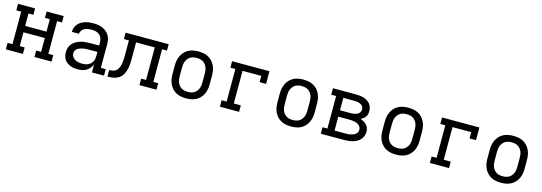

<svg xmlns="http://www.w3.org/2000/svg" viewBox="8 -1320 5983 2120"><g transform="rotate(15 3000.0 -260.0)"><path d="M234 0H39V-74H95V-446H39V-520H234V-447H178V-305H422V-447H366V-520H561V-447H505V-74H561V0H366V-74H422V-232H178V-74H234Z M863 8Q841 8 819 5Q797 2 777 -6Q757 -14 739 -27Q721 -40 709 -58.5Q697 -77 692 -98.5Q687 -120 687 -142Q687 -169 695.5 -195Q704 -221 722 -241Q740 -261 764 -274Q788 -287 814 -294.5Q840 -302 867 -304.5Q894 -307 920 -307H1023V-347Q1023 -370 1014 -392.5Q1005 -415 986.5 -429.5Q968 -444 945 -449.5Q922 -455 899 -455Q878 -455 857.5 -452Q837 -449 819 -440Q801 -431 788 -413.5Q775 -396 775 -376V-375H693V-377Q693 -401 701.5 -424Q710 -447 725 -465Q740 -483 761 -495.5Q782 -508 804.5 -515.5Q827 -523 851 -525.5Q875 -528 899 -528Q925 -528 951 -524.5Q977 -521 1001 -511Q1025 -501 1045.5 -484.5Q1066 -468 1080 -446Q1094 -424 1099.5 -398.5Q1105 -373 1105 -347V-74H1161V0H1023V-91Q1013 -68 997 -48Q981 -28 959.5 -15Q938 -2 913 3Q888 8 863 8ZM895 -65Q912 -65 929 -68Q946 -71 961 -78Q976 -85 988.5 -97Q1001 -109 1009 -124Q1017 -139 1020 -155.5Q1023 -172 1023 -189V-234H921Q904 -234 888 -233Q872 -232 856.5 -228.5Q841 -225 825.5 -219.5Q810 -214 797 -205Q784 -196 776.5 -181Q769 -166 769 -150Q769 -129 781.5 -110.5Q794 -92 812.5 -82Q831 -72 852.5 -68.5Q874 -65 895 -65Z M1200 0V-74Q1217 -74 1234.5 -77Q1252 -80 1267 -88.5Q1282 -97 1292.5 -111Q1303 -125 1309 -141Q1315 -157 1318.5 -174.5Q1322 -192 1323.5 -209Q1325 -226 1325.5 -243.5Q1326 -261 1326 -278V-447H1269V-520H1761V-447H1705V-74H1761V0H1566V-74H1622V-446H1408V-281Q1408 -260 1408 -240Q1408 -220 1406.5 -199.5Q1405 -179 1401.5 -158.5Q1398 -138 1391.5 -119Q1385 -100 1375.5 -81.5Q1366 -63 1352 -48Q1338 -33 1319.5 -23.5Q1301 -14 1281 -8.5Q1261 -3 1240.5 -1.5Q1220 0 1200 0Z M2100 8Q2071 8 2042.5 3Q2014 -2 1988 -15.5Q1962 -29 1942 -50.5Q1922 -72 1909.5 -98Q1897 -124 1892 -152.5Q1887 -181 1887 -210V-310Q1887 -339 1892 -367.5Q1897 -396 1909.5 -422Q1922 -448 1942 -469.5Q1962 -491 1988 -504.5Q2014 -518 2042.5 -523Q2071 -528 2100 -528Q2129 -528 2157.5 -523Q2186 -518 2212 -504.5Q2238 -491 2258 -469.5Q2278 -448 2290.5 -422Q2303 -396 2308 -367.5Q2313 -339 2313 -310V-210Q2313 -181 2308 -152.5Q2303 -124 2290.5 -98Q2278 -72 2258 -50.5Q2238 -29 2212 -15.5Q2186 -2 2157.5 3Q2129 8 2100 8ZM2100 -66Q2118 -66 2136.5 -69.5Q2155 -73 2171 -82.5Q2187 -92 2199 -106.5Q2211 -121 2218 -138Q2225 -155 2227.5 -173.5Q2230 -192 2230 -210V-310Q2230 -328 2227.5 -346.5Q2225 -365 2218 -382Q2211 -399 2199 -413.5Q2187 -428 2171 -437.5Q2155 -447 2136.5 -450.5Q2118 -454 2100 -454Q2082 -454 2063.5 -450.5Q2045 -447 2029 -437.5Q2013 -428 2001 -413.5Q1989 -399 1982 -382Q1975 -365 1972.5 -346.5Q1970 -328 1970 -310V-210Q1970 -192 1972.5 -173.5Q1975 -155 1982 -138Q1989 -121 2001 -106.5Q2013 -92 2029 -82.5Q2045 -73 2063.5 -69.5Q2082 -66 2100 -66Z M2486 0V-74H2543V-446H2486V-520H2913V-375H2839V-447H2625V-74H2705V0Z M3300 8Q3271 8 3242.5 3Q3214 -2 3188 -15.5Q3162 -29 3142 -50.5Q3122 -72 3109.5 -98Q3097 -124 3092 -152.5Q3087 -181 3087 -210V-310Q3087 -339 3092 -367.5Q3097 -396 3109.5 -422Q3122 -448 3142 -469.5Q3162 -491 3188 -504.5Q3214 -518 3242.5 -523Q3271 -528 3300 -528Q3329 -528 3357.5 -523Q3386 -518 3412 -504.5Q3438 -491 3458 -469.5Q3478 -448 3490.5 -422Q3503 -396 3508 -367.5Q3513 -339 3513 -310V-210Q3513 -181 3508 -152.5Q3503 -124 3490.5 -98Q3478 -72 3458 -50.5Q3438 -29 3412 -15.5Q3386 -2 3357.5 3Q3329 8 3300 8ZM3300 -66Q3318 -66 3336.5 -69.5Q3355 -73 3371 -82.5Q3387 -92 3399 -106.5Q3411 -121 3418 -138Q3425 -155 3427.5 -173.5Q3430 -192 3430 -210V-310Q3430 -328 3427.5 -346.5Q3425 -365 3418 -382Q3411 -399 3399 -413.5Q3387 -428 3371 -437.5Q3355 -447 3336.5 -450.5Q3318 -454 3300 -454Q3282 -454 3263.5 -450.5Q3245 -447 3229 -437.5Q3213 -428 3201 -413.5Q3189 -399 3182 -382Q3175 -365 3172.5 -346.5Q3170 -328 3170 -310V-210Q3170 -192 3172.5 -173.5Q3175 -155 3182 -138Q3189 -121 3201 -106.5Q3213 -92 3229 -82.5Q3245 -73 3263.5 -69.5Q3282 -66 3300 -66Z M3639 0V-74H3695V-446H3639V-520H3903Q3925 -520 3947.5 -517.5Q3970 -515 3991 -508.5Q4012 -502 4031.5 -490Q4051 -478 4065 -461Q4079 -444 4085.5 -422.5Q4092 -401 4092 -378Q4092 -361 4088 -344Q4084 -327 4074 -313Q4064 -299 4050 -289Q4036 -279 4021 -272Q4041 -265 4059.5 -254.5Q4078 -244 4092.5 -228.5Q4107 -213 4114 -192.5Q4121 -172 4121 -151Q4121 -126 4112.5 -102Q4104 -78 4087 -60Q4070 -42 4047.5 -30Q4025 -18 4001 -11.5Q3977 -5 3952.5 -2.5Q3928 0 3903 0ZM3777 -305H3903Q3915 -305 3927 -306.5Q3939 -308 3950.5 -311Q3962 -314 3973 -319.5Q3984 -325 3992.5 -333.5Q4001 -342 4005.5 -353.5Q4010 -365 4010 -377Q4010 -389 4005.5 -400.5Q4001 -412 3992.5 -420Q3984 -428 3973 -433.5Q3962 -439 3950.5 -442Q3939 -445 3927 -446Q3915 -447 3903 -447H3777ZM3777 -73H3903Q3918 -73 3932.5 -74Q3947 -75 3961 -78Q3975 -81 3989 -86.5Q4003 -92 4014.5 -101Q4026 -110 4032.5 -123.5Q4039 -137 4039 -152Q4039 -167 4032.5 -180.5Q4026 -194 4014.5 -203.5Q4003 -213 3989.5 -218.5Q3976 -224 3961.5 -227Q3947 -230 3932.5 -231Q3918 -232 3903 -232H3777Z M4500 8Q4471 8 4442.5 3Q4414 -2 4388 -15.5Q4362 -29 4342 -50.5Q4322 -72 4309.5 -98Q4297 -124 4292 -152.5Q4287 -181 4287 -210V-310Q4287 -339 4292 -367.5Q4297 -396 4309.5 -422Q4322 -448 4342 -469.5Q4362 -491 4388 -504.5Q4414 -518 4442.5 -523Q4471 -528 4500 -528Q4529 -528 4557.5 -523Q4586 -518 4612 -504.5Q4638 -491 4658 -469.5Q4678 -448 4690.5 -422Q4703 -396 4708 -367.5Q4713 -339 4713 -310V-210Q4713 -181 4708 -152.5Q4703 -124 4690.5 -98Q4678 -72 4658 -50.5Q4638 -29 4612 -15.5Q4586 -2 4557.5 3Q4529 8 4500 8ZM4500 -66Q4518 -66 4536.5 -69.5Q4555 -73 4571 -82.5Q4587 -92 4599 -106.5Q4611 -121 4618 -138Q4625 -155 4627.5 -173.5Q4630 -192 4630 -210V-310Q4630 -328 4627.5 -346.5Q4625 -365 4618 -382Q4611 -399 4599 -413.5Q4587 -428 4571 -437.5Q4555 -447 4536.5 -450.5Q4518 -454 4500 -454Q4482 -454 4463.5 -450.5Q4445 -447 4429 -437.5Q4413 -428 4401 -413.5Q4389 -399 4382 -382Q4375 -365 4372.5 -346.5Q4370 -328 4370 -310V-210Q4370 -192 4372.5 -173.5Q4375 -155 4382 -138Q4389 -121 4401 -106.5Q4413 -92 4429 -82.5Q4445 -73 4463.5 -69.5Q4482 -66 4500 -66Z M4886 0V-74H4943V-446H4886V-520H5313V-375H5239V-447H5025V-74H5105V0Z M5700 8Q5671 8 5642.5 3Q5614 -2 5588 -15.5Q5562 -29 5542 -50.5Q5522 -72 5509.5 -98Q5497 -124 5492 -152.5Q5487 -181 5487 -210V-310Q5487 -339 5492 -367.5Q5497 -396 5509.5 -422Q5522 -448 5542 -469.5Q5562 -491 5588 -504.5Q5614 -518 5642.5 -523Q5671 -528 5700 -528Q5729 -528 5757.5 -523Q5786 -518 5812 -504.5Q5838 -491 5858 -469.5Q5878 -448 5890.5 -422Q5903 -396 5908 -367.5Q5913 -339 5913 -310V-210Q5913 -181 5908 -152.5Q5903 -124 5890.5 -98Q5878 -72 5858 -50.5Q5838 -29 5812 -15.5Q5786 -2 5757.5 3Q5729 8 5700 8ZM5700 -66Q5718 -66 5736.5 -69.5Q5755 -73 5771 -82.5Q5787 -92 5799 -106.5Q5811 -121 5818 -138Q5825 -155 5827.5 -173.5Q5830 -192 5830 -210V-310Q5830 -328 5827.5 -346.5Q5825 -365 5818 -382Q5811 -399 5799 -413.5Q5787 -428 5771 -437.5Q5755 -447 5736.5 -450.5Q5718 -454 5700 -454Q5682 -454 5663.5 -450.5Q5645 -447 5629 -437.5Q5613 -428 5601 -413.5Q5589 -399 5582 -382Q5575 -365 5572.5 -346.5Q5570 -328 5570 -310V-210Q5570 -192 5572.5 -173.5Q5575 -155 5582 -138Q5589 -121 5601 -106.5Q5613 -92 5629 -82.5Q5645 -73 5663.5 -69.5Q5682 -66 5700 -66Z"/></g></svg>

Font: Iosevka HT Extended
Style: Regular
Weight: 400
Width: 7
Monospace: yes
Designer: Belleve Invis
Foundry: Belleve Invis
Version: Version 32.3.0; ttfautohint (v1.8.4)